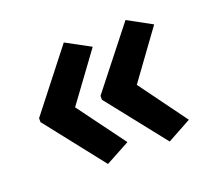

<svg xmlns="http://www.w3.org/2000/svg" viewBox="-84 -595 715 649"><g transform="rotate(-20 273.5 -270.5)"><path d="M36 -277V-263L202 -52L289 -99L163 -270L289 -442L202 -489ZM257 -277V-263L424 -52L510 -99L385 -270L510 -442L424 -489Z"/></g></svg>

Font: Noto Sans Myanmar SemiCondensed SemiBold
Style: Regular
Weight: 600
Width: 4
Designer: Monotype Design Team
Foundry: Monotype Imaging Inc.
Version: Version 2.107